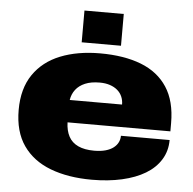

<svg xmlns="http://www.w3.org/2000/svg" viewBox="-52 -772 843 837"><g transform="rotate(5 369.5 -354.0)"><path d="M380 12Q276 12 198.5 -17.5Q121 -47 78.5 -108Q36 -169 36 -264Q36 -357 78 -418.5Q120 -480 195 -510Q270 -540 369 -540Q474 -540 548.5 -511Q623 -482 663 -421Q703 -360 703 -264V-228H253Q254 -192 267.5 -166.5Q281 -141 309 -128Q337 -115 379 -115Q408 -115 429 -121Q450 -127 463.5 -137.5Q477 -148 483.5 -161.5Q490 -175 490 -190H703Q703 -142 679.5 -104Q656 -66 613.5 -40.5Q571 -15 511.5 -1.5Q452 12 380 12ZM254 -326H483Q483 -345 476 -361Q469 -377 455.5 -388.5Q442 -400 422.5 -406.5Q403 -413 378 -413Q340 -413 314 -402Q288 -391 273 -371.5Q258 -352 254 -326ZM284 -581V-720H456V-581Z"/></g></svg>

Font: Archivo SemiExpanded Black
Style: Regular
Weight: 900
Width: 6
Designer: Hector Gatti
Foundry: Omnibus-Type
Version: Version 2.001